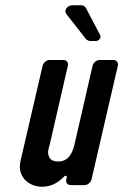

<svg xmlns="http://www.w3.org/2000/svg" viewBox="-20 -704 469 730"><path d="M234 -31 232 -22C229 -10 237 0 249 0H301C313 0 325 -10 328 -22L428 -454C431 -466 423 -476 411 -476H359C347 -476 335 -466 332 -454L263 -154C256 -124 241 -90 202 -90C185 -90 173 -95 168 -105C158 -124 165 -138 169 -154L238 -454C241 -466 233 -476 221 -476H169C157 -476 145 -466 142 -454L64 -118C60 -101 57 -89 56 -80C50 -29 92 6 139 6C178 6 204 -12 225 -34C229 -37 235 -36 234 -31ZM322 -548H344C357 -548 367 -562 360 -572L306 -675C304 -679 295 -684 290 -684H254C236 -684 222 -664 232 -651L308 -554C310 -552 319 -548 322 -548Z"/></svg>

Font: DIN Rundschrift
Style: EngKursiv
Weight: 400
Width: 3
Version: Version 1.027